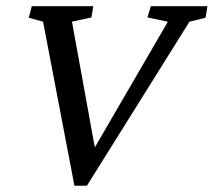

<svg xmlns="http://www.w3.org/2000/svg" viewBox="-20 -593 686 616"><path d="M218.8 2.9 118.2 -523.4 72.3 -536.1 82 -573.2H279.3L273.4 -537.1L210.9 -523.4L284.2 -120.1L518.6 -523.4L453.1 -537.1L463.9 -573.2H645.5L639.6 -536.1L587.9 -523.4L258.8 2.9Z"/></svg>

Font: Crimson Pro
Style: Italic
Weight: 400
Italic angle: -12°
Designer: Jacques Le Bailly
Foundry: Baron von Fonthausen
Version: Version 1.003